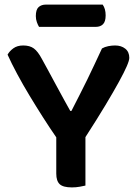

<svg xmlns="http://www.w3.org/2000/svg" viewBox="-20 -809 602 836"><path d="M543 -557Q543 -546 532 -520.5Q521 -495 498 -453Q475 -411 439 -351Q403 -291 352 -212V-1Q344 1 327.5 4Q311 7 293 7Q255 7 240 -7Q225 -21 225 -53V-211Q198 -250 168 -297Q138 -344 109 -392Q80 -440 55 -486.5Q30 -533 13 -571Q21 -586 38 -598.5Q55 -611 81 -611Q110 -611 127.5 -598Q145 -585 162 -553Q170 -539 187.5 -506.5Q205 -474 224.5 -438Q244 -402 261.5 -370Q279 -338 286 -326H291Q310 -363 327 -396.5Q344 -430 360 -462.5Q376 -495 391.5 -528.5Q407 -562 424 -598Q436 -605 451.5 -608Q467 -611 481 -611Q508 -611 525.5 -597Q543 -583 543 -557ZM150 -692Q145 -700 140.5 -712.5Q136 -725 136 -739Q136 -767 148 -778Q160 -789 180 -789H427Q440 -771 440 -742Q440 -715 428.5 -703.5Q417 -692 397 -692Z"/></svg>

Font: Baloo Tammudu 2 SemiBold
Style: Regular
Weight: 600
Designer: Maithili Shingre, Omkar Shende and Ek Type
Foundry: Ek Type
Version: Version 1.640;hotconv 1.0.111;makeotfexe 2.5.65597; ttfautoh